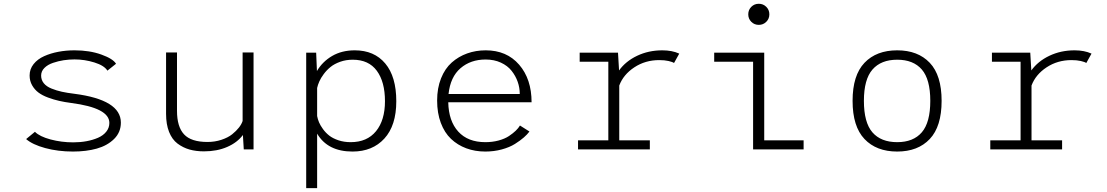

<svg xmlns="http://www.w3.org/2000/svg" viewBox="-20 -772 5720 992"><path d="M357 11Q279.5 11 213.5 -7Q147.5 -25 115 -53.5L160.5 -91Q185 -66.5 241.2 -51.5Q297.5 -36.5 358.5 -36.5Q394.5 -36.5 427 -42.5Q459.5 -48.5 486.5 -60.2Q513.5 -72 529.2 -91.8Q545 -111.5 545 -137Q545 -214.5 347.5 -240Q313.5 -244.5 285.8 -250.8Q258 -257 228.2 -268Q198.5 -279 178.8 -293.8Q159 -308.5 146 -331.2Q133 -354 133 -382Q133 -415 153.5 -440.8Q174 -466.5 208 -481.8Q242 -497 282 -504.5Q322 -512 365 -512Q443 -512 503.5 -490.2Q564 -468.5 579.5 -442.5L535 -407Q518.5 -433.5 468 -449.2Q417.5 -465 365 -465Q337 -465 309 -460.8Q281 -456.5 253.8 -447.2Q226.5 -438 209.5 -421Q192.5 -404 192.5 -381.5Q192.5 -359 206.2 -342Q220 -325 246 -314.5Q272 -304 299.5 -298Q327 -292 364 -287.5Q604.5 -256.5 604.5 -138.5Q604.5 -88.5 569.5 -54Q534.5 -19.5 480 -4.2Q425.5 11 357 11Z M1034 10Q992.5 10 959 0.5Q925.5 -9 897.2 -30.2Q869 -51.5 853.5 -90.5Q838 -129.5 838 -184V-501H894.5V-199.5Q894.5 -117 931 -77.8Q967.5 -38.5 1052 -38.5Q1090.5 -38.5 1124.2 -49.8Q1158 -61 1179.5 -78.2Q1201 -95.5 1214.8 -113.2Q1228.5 -131 1233.5 -147V-501H1290V0H1239.5L1235 -74.5Q1206 -35.5 1153.8 -12.8Q1101.5 10 1034 10Z M1562 -500H1613.5L1617.5 -405Q1646 -453.5 1696 -482.8Q1746 -512 1813 -512Q1913.5 -512 1970.5 -444Q2027.5 -376 2027.5 -249Q2027.5 -123.5 1966 -56.2Q1904.5 11 1801.5 11Q1673 11 1618.5 -81.5V200H1562ZM1802.5 -463.5Q1767.5 -463.5 1737.5 -452.8Q1707.5 -442 1687.8 -426Q1668 -410 1652.8 -389.5Q1637.5 -369 1629.8 -351.2Q1622 -333.5 1618.5 -317.5V-172.5Q1621.5 -156.5 1628.2 -140.2Q1635 -124 1648.8 -105Q1662.5 -86 1681 -71.5Q1699.5 -57 1728.5 -47.2Q1757.5 -37.5 1792 -37.5Q1876.5 -37.5 1922.8 -94.2Q1969 -151 1969 -249Q1969 -349 1927 -406.2Q1885 -463.5 1802.5 -463.5Z M2715.5 -92.5Q2704.5 -77.5 2686.5 -61.8Q2668.5 -46 2640.8 -28.5Q2613 -11 2572.8 0Q2532.5 11 2487.5 11Q2434 11 2389 -5.8Q2344 -22.5 2310.2 -54.5Q2276.5 -86.5 2257.5 -137.2Q2238.5 -188 2238.5 -252.5Q2238.5 -317 2258.8 -367.5Q2279 -418 2314 -449Q2349 -480 2393.8 -496Q2438.5 -512 2489.5 -512Q2598 -512 2662.2 -437.8Q2726.5 -363.5 2726.5 -243.5H2296Q2298 -146.5 2347.8 -92Q2397.5 -37.5 2487.5 -37.5Q2524.5 -37.5 2556.5 -46.2Q2588.5 -55 2609.8 -69.2Q2631 -83.5 2644.8 -96.8Q2658.5 -110 2666.5 -123.5ZM2489 -464.5Q2411.5 -464.5 2359.2 -419.5Q2307 -374.5 2297.5 -286.5H2665.5Q2665.5 -318.5 2654.8 -349.2Q2644 -380 2623.2 -406.2Q2602.5 -432.5 2567.8 -448.5Q2533 -464.5 2489 -464.5Z M3179.5 -47H3337.5V0H2966.5V-47H3123V-453H2975V-500H3173L3178.5 -408Q3212.5 -455.5 3271.8 -483.8Q3331 -512 3402 -512Q3452.5 -512 3489.5 -495L3462.5 -446.5Q3455 -452 3434.2 -456.8Q3413.5 -461.5 3386 -461.5Q3314 -461.5 3257.2 -424Q3200.5 -386.5 3179.5 -330Z M3900.5 -643.5Q3877.5 -643.5 3861.8 -659.2Q3846 -675 3846 -698Q3846 -721 3861.8 -736.8Q3877.5 -752.5 3900.5 -752.5Q3923 -752.5 3939 -736.8Q3955 -721 3955 -698Q3955 -675 3939 -659.2Q3923 -643.5 3900.5 -643.5ZM3928.5 -47H4132V0H3871V-453H3670V-500H3928.5Z M4615.5 11Q4508 11 4446.5 -53.8Q4385 -118.5 4385 -251Q4385 -383 4446.5 -447.5Q4508 -512 4615.5 -512Q4722.5 -512 4783.8 -447.5Q4845 -383 4845 -251Q4845 -118.5 4783.8 -53.8Q4722.5 11 4615.5 11ZM4615.5 -37.5Q4699 -37.5 4742.8 -88.5Q4786.5 -139.5 4786.5 -251Q4786.5 -362 4742.8 -412.8Q4699 -463.5 4615.5 -463.5Q4532 -463.5 4487.8 -412.8Q4443.5 -362 4443.5 -251Q4443.5 -139 4487.5 -88.2Q4531.5 -37.5 4615.5 -37.5Z M5309.5 -47H5467.5V0H5096.5V-47H5253V-453H5105V-500H5303L5308.5 -408Q5342.5 -455.5 5401.8 -483.8Q5461 -512 5532 -512Q5582.5 -512 5619.5 -495L5592.5 -446.5Q5585 -452 5564.2 -456.8Q5543.5 -461.5 5516 -461.5Q5444 -461.5 5387.2 -424Q5330.5 -386.5 5309.5 -330Z"/></svg>

Font: League Mono UltraLight
Style: Regular
Weight: 200
Width: 6
Designer: Tyler Finck
Foundry: The League of Moveable Type / Tyler Finck
Version: Version 2.210